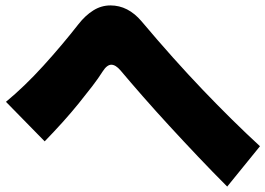

<svg xmlns="http://www.w3.org/2000/svg" viewBox="-20 -684 980 709"><path d="M2 -308Q71 -365 140 -441Q209 -517 270 -595Q295 -627 324.5 -645.5Q354 -664 388 -664Q453 -664 503 -605Q620 -466 729 -352Q838 -238 940 -144L819 5Q766 -48 711.5 -105.5Q657 -163 605.5 -219Q554 -275 508 -327.5Q462 -380 425 -424Q407 -445 391 -445Q375 -445 359 -420Q344 -396 321 -366Q298 -336 270.5 -302Q243 -268 211 -232.5Q179 -197 145 -162Z"/></svg>

Font: OA Gothic ExtraBold
Style: Regular
Weight: 800
Designer: Choi Chi-young, Lee Jaesang, Lee Juhyun, Han Dohee
Foundry: DDUNGSANG CORP.
Version: Version 1.000;Build 20210203